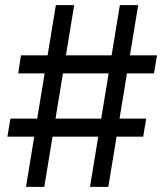

<svg xmlns="http://www.w3.org/2000/svg" viewBox="-20 -727 640 747"><path d="M446.3 -707H517.6L401.4 0H330.1ZM20.5 -265.6H548.8L537.1 -195.3H8.8ZM197.3 -707H268.6L152.3 0H81.1ZM61.5 -511.7H590.8L579.1 -441.4H50.8Z"/></svg>

Font: Pretendard Std Variable
Style: Regular
Weight: 400
Designer: Base glyphs from Inter by Rasmus Andersson; Hangeul glyphs from Noto Sans CJK(Source Han Sans) by Jang Soo-young and Kan
Foundry: Kil Hyung-jin
Version: Version 1.309;Glyphs 3.2 (3225)